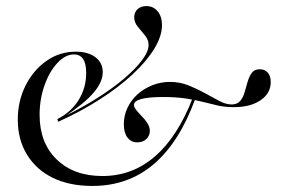

<svg xmlns="http://www.w3.org/2000/svg" viewBox="-20 -594 934 625"><path d="M280.6 11.3Q206.5 11.3 152.4 -14.9Q98.4 -41.1 68.1 -90.3Q37.9 -139.5 37.9 -204Q37.9 -265.3 63.3 -315.7Q88.7 -366.1 131.5 -396Q174.2 -425.8 226.6 -425.8Q266.9 -425.8 290.7 -407.7Q314.5 -389.5 314.5 -358.9Q314.5 -327.4 285.1 -292.7Q255.6 -258.1 189.5 -213.7H186.3Q244.4 -241.9 294.4 -273.4Q344.4 -304.8 382.7 -337.1Q421 -369.4 442.3 -398Q463.7 -426.6 463.7 -447.6Q463.7 -464.5 452 -478.6Q440.3 -492.7 428.6 -506.9Q416.9 -521 416.9 -537.9Q416.9 -554 427.8 -564.1Q438.7 -574.2 456.5 -574.2Q479 -574.2 493.1 -557.3Q507.3 -540.3 507.3 -512.1Q507.3 -476.6 482.3 -435.5Q457.3 -394.4 411.7 -352Q366.1 -309.7 304.4 -270.2Q242.7 -230.6 169.4 -197.6L166.9 -206.5Q210.5 -228.2 235.5 -267.7Q260.5 -307.3 260.5 -356.5Q260.5 -387.1 250.4 -402Q240.3 -416.9 221 -416.9Q192.7 -416.9 166.5 -388.7Q140.3 -360.5 124.6 -315.3Q108.9 -270.2 108.9 -220.2Q108.9 -129 164.5 -75Q220.2 -21 313.7 -21Q410.5 -21 484.3 -84.7Q558.1 -148.4 607.3 -275L616.1 -273.4Q564.5 -131.5 481 -60.1Q397.6 11.3 280.6 11.3ZM426.6 -130.6Q406.5 -130.6 394.8 -146.4Q383.1 -162.1 383.1 -189.5Q383.1 -217.7 394.8 -242.7Q406.5 -267.7 427.4 -286.7Q448.4 -305.6 475.8 -316.5Q503.2 -327.4 533.1 -327.4Q565.3 -327.4 593.5 -316.1Q621.8 -304.8 647.2 -290.7Q672.6 -276.6 694 -265.3Q715.3 -254 733.9 -254Q752.4 -254 762.1 -265.7Q771.8 -277.4 776.6 -294.8Q781.5 -312.1 786.3 -328.6Q791.1 -345.2 799.6 -356.9Q808.1 -368.5 825.8 -368.5Q841.9 -368.5 851.6 -357.7Q861.3 -346.8 861.3 -326.6Q861.3 -290.3 828.2 -267.7Q795.2 -245.2 741.1 -245.2Q712.9 -245.2 689.5 -250.4Q666.1 -255.6 641.5 -262.1Q616.9 -268.5 585.1 -273.4Q553.2 -278.2 509.7 -278.2Q463.7 -278.2 439.9 -271.8Q416.1 -265.3 416.1 -252.4Q416.1 -245.2 423.8 -235.5Q431.5 -225.8 441.9 -215.3Q452.4 -204.8 460.1 -192.7Q467.7 -180.6 467.7 -167.7Q467.7 -152.4 456.5 -141.5Q445.2 -130.6 426.6 -130.6Z"/></svg>

Font: Playfair 144pt SemiCondensed Light
Style: Regular
Weight: 300
Width: 4
Designer: Claus Eggers Sørensen
Foundry: Claus Eggers Sørensen
Version: Version 2.203